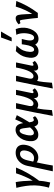

<svg xmlns="http://www.w3.org/2000/svg" viewBox="1314 -2064 1040 3707"><g transform="rotate(-90 1833.5 -211.0)"><path d="M177 51 128 7Q206 -100 257 -207.5Q308 -315 341 -421H452Q406 -303 337.5 -185.5Q269 -68 177 51ZM163 239 63 214Q69 192 74.5 171Q80 150 84 130Q105 34 107 -54Q109 -142 96.5 -230.5Q84 -319 60 -415L171 -427Q183 -365 190 -285.5Q197 -206 198.5 -123.5Q200 -41 195.5 33Q191 107 180 159Q175 184 171 203Q167 222 163 239Z M379 289Q393 225 406.5 162.5Q420 100 433 39Q446 -22 458.5 -81Q471 -140 483 -197Q499 -273 537 -324Q575 -375 627 -401.5Q679 -428 738 -428Q798 -428 835.5 -402.5Q873 -377 886 -330.5Q899 -284 886 -222Q872 -155 835.5 -102.5Q799 -50 749.5 -20.5Q700 9 645 9Q613 9 589 -0.5Q565 -10 550 -24Q535 -38 530 -51L560 -97Q571 -84 593 -78.5Q615 -73 634 -73Q671 -73 699.5 -91.5Q728 -110 748 -143.5Q768 -177 777 -222Q789 -283 772 -313.5Q755 -344 714 -344Q686 -344 662 -328.5Q638 -313 620 -281Q602 -249 591 -200Q569 -103 554.5 -37.5Q540 28 531 73Q522 118 515.5 151.5Q509 185 503.5 217Q498 249 491 289Z M1084 9Q1027 9 997 -23.5Q967 -56 961.5 -109Q956 -162 970 -222Q986 -287 1018 -333.5Q1050 -380 1093 -405Q1136 -430 1183 -430Q1223 -430 1247.5 -413Q1272 -396 1285.5 -368Q1299 -340 1305.5 -306Q1312 -272 1316 -237Q1321 -195 1326 -158.5Q1331 -122 1341 -99.5Q1351 -77 1371 -77Q1380 -77 1392 -81.5Q1404 -86 1415 -96L1444 -55Q1425 -31 1391.5 -12Q1358 7 1326 7Q1295 7 1276 -11.5Q1257 -30 1246 -60Q1235 -90 1229.5 -126.5Q1224 -163 1220 -200Q1215 -249 1209 -283Q1203 -317 1193 -334.5Q1183 -352 1163 -352Q1143 -352 1127 -334Q1111 -316 1099.5 -285.5Q1088 -255 1080 -216Q1071 -170 1072.5 -139Q1074 -108 1086 -92Q1098 -76 1120 -76Q1147 -76 1176 -99Q1205 -122 1234 -160Q1263 -198 1290 -245.5Q1317 -293 1340 -342.5Q1363 -392 1381 -436L1463 -406Q1434 -351 1402.5 -292.5Q1371 -234 1335.5 -180Q1300 -126 1261 -83.5Q1222 -41 1178 -16Q1134 9 1084 9Z M1449 289Q1480 113 1516.5 -66Q1553 -245 1590 -421H1696L1640 -164Q1637 -147 1638.5 -128.5Q1640 -110 1651.5 -97Q1663 -84 1690 -84Q1711 -84 1733.5 -102.5Q1756 -121 1777.5 -161Q1799 -201 1818.5 -265.5Q1838 -330 1854 -421H1913Q1882 -264 1842.5 -170Q1803 -76 1757.5 -34.5Q1712 7 1661 7Q1650 7 1638 4.5Q1626 2 1615 -2.5Q1604 -7 1596 -13.5Q1588 -20 1585 -28L1601 -43Q1582 36 1573.5 115Q1565 194 1560 273ZM1852 7Q1832 7 1817 -4Q1802 -15 1796 -37Q1790 -59 1797 -92L1867 -421H1952L1891 -124Q1887 -105 1889.5 -94.5Q1892 -84 1906 -84Q1914 -84 1923.5 -88Q1933 -92 1948 -103L1982 -59Q1949 -25 1915.5 -9Q1882 7 1852 7Z M1978 289Q2009 113 2045.5 -66Q2082 -245 2119 -421H2225L2169 -164Q2166 -147 2167.5 -128.5Q2169 -110 2180.5 -97Q2192 -84 2219 -84Q2240 -84 2262.5 -102.5Q2285 -121 2306.5 -161Q2328 -201 2347.5 -265.5Q2367 -330 2383 -421H2442Q2411 -264 2371.5 -170Q2332 -76 2286.5 -34.5Q2241 7 2190 7Q2179 7 2167 4.5Q2155 2 2144 -2.5Q2133 -7 2125 -13.5Q2117 -20 2114 -28L2130 -43Q2111 36 2102.5 115Q2094 194 2089 273ZM2381 7Q2361 7 2346 -4Q2331 -15 2325 -37Q2319 -59 2326 -92L2396 -421H2481L2420 -124Q2416 -105 2418.5 -94.5Q2421 -84 2435 -84Q2443 -84 2452.5 -88Q2462 -92 2477 -103L2511 -59Q2478 -25 2444.5 -9Q2411 7 2381 7Z M2699 13Q2647 13 2614.5 -15Q2582 -43 2573.5 -96.5Q2565 -150 2583 -226Q2597 -287 2625 -332.5Q2653 -378 2699 -425L2808 -412Q2772 -376 2740 -330.5Q2708 -285 2694 -222Q2687 -191 2685 -156Q2683 -121 2693 -96.5Q2703 -72 2730 -72Q2748 -72 2763 -86Q2778 -100 2789.5 -124Q2801 -148 2809 -179Q2817 -210 2822 -243L2832 -310H2934L2917 -239Q2904 -185 2905 -148Q2906 -111 2919.5 -91.5Q2933 -72 2956 -72Q2978 -72 2993 -84.5Q3008 -97 3019 -121.5Q3030 -146 3037 -182Q3045 -220 3045.5 -262Q3046 -304 3038.5 -344Q3031 -384 3014 -415L3125 -427Q3148 -370 3151.5 -312.5Q3155 -255 3144 -203Q3130 -138 3100 -89Q3070 -40 3028.5 -13.5Q2987 13 2937 13Q2879 13 2845.5 -23Q2812 -59 2808 -111L2856 -101Q2828 -43 2788 -15Q2748 13 2699 13ZM2888 -505 2963 -711H3078L2959 -505Z M3340 0Q3337 -38 3332.5 -82.5Q3328 -127 3322.5 -170Q3317 -213 3312 -248Q3307 -283 3304 -303Q3300 -329 3295.5 -337.5Q3291 -346 3277 -346Q3267 -346 3257.5 -342.5Q3248 -339 3241 -334L3217 -371Q3245 -398 3275 -413Q3305 -428 3333 -428Q3363 -428 3378 -413Q3393 -398 3398.5 -372.5Q3404 -347 3407 -316Q3411 -268 3413.5 -219.5Q3416 -171 3417.5 -122.5Q3419 -74 3418 -26L3369 -35Q3439 -133 3485 -231Q3531 -329 3559 -426L3667 -416Q3628 -312 3571.5 -208Q3515 -104 3436 0Z"/></g></svg>

Font: Ysabeau
Style: Bold Italic
Weight: 700
Italic angle: -12°
Designer: Christian Thalmann (Catharsis Fonts)
Version: Version 2.002